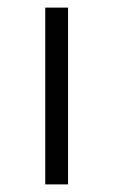

<svg xmlns="http://www.w3.org/2000/svg" viewBox="-20 -485 298 505"><path d="M99 -465H159V0H99Z"/></svg>

Font: Ysabeau SC Semilight
Style: Regular
Weight: 300
Designer: Christian Thalmann (Catharsis Fonts)
Version: Version 0.003